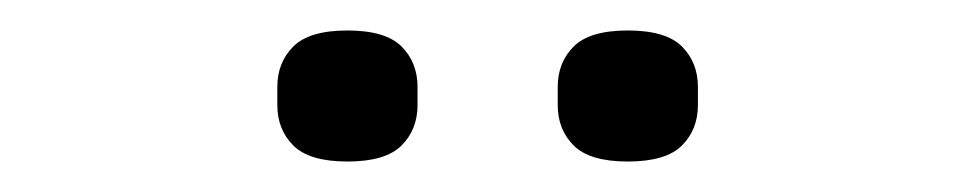

<svg xmlns="http://www.w3.org/2000/svg" viewBox="-20 -736 640 126"><path d="M208 -630Q183 -630 172.5 -640.5Q162 -651 162 -667V-679Q162 -695 172.5 -705.5Q183 -716 208 -716Q233 -716 243.5 -705.5Q254 -695 254 -679V-667Q254 -651 243.5 -640.5Q233 -630 208 -630ZM392 -630Q367 -630 356.5 -640.5Q346 -651 346 -667V-679Q346 -695 356.5 -705.5Q367 -716 392 -716Q417 -716 427.5 -705.5Q438 -695 438 -679V-667Q438 -651 427.5 -640.5Q417 -630 392 -630Z"/></svg>

Font: IBM Plex Mono Light
Style: Regular
Weight: 300
Monospace: yes
Designer: Mike Abbink, Paul van der Laan, Pieter van Rosmalen
Foundry: Bold Monday
Version: Version 2.3